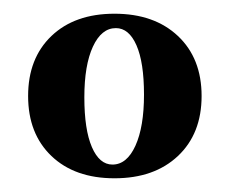

<svg xmlns="http://www.w3.org/2000/svg" viewBox="-20 -495 336 280"><path d="M147 -475Q205 -475 239.5 -442.5Q274 -410 274 -355Q274 -300 239.5 -267.5Q205 -235 147 -235Q89 -235 55 -267.5Q21 -300 21 -355Q21 -410 55 -442.5Q89 -475 147 -475ZM149 -454Q128 -454 115.5 -427Q103 -400 103 -353Q103 -306 114 -280.5Q125 -255 144 -255Q165 -255 177.5 -282.5Q190 -310 190 -357Q190 -404 179 -429Q168 -454 149 -454Z"/></svg>

Font: Katibeh
Style: Regular
Weight: 400
Designer: Arabic design by Kourosh Beigpour, Latin design by Eduardo Tunni, engineering by Lasse Fister
Version: Version 1.000